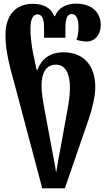

<svg xmlns="http://www.w3.org/2000/svg" viewBox="-20 -794 594 1054"><path d="M212 240H336L467 -140C488 -204 503 -265 503 -317C503 -435 438 -507 329 -507C252 -507 206 -467 185 -410H181L160 -510C153 -547 147 -599 147 -633C147 -684 158 -715 186 -715C211 -715 222 -690 222 -639V-587H339V-639C339 -691 349 -717 374 -717C399 -717 411 -690 411 -645C411 -610 405 -587 400 -576C417 -570 437 -566 457 -566C496 -566 533 -598 533 -657C533 -730 479 -774 398 -774C344 -774 300 -752 282 -705H278C260 -752 218 -773 160 -773C62 -773 10 -706 10 -601C10 -512 35 -422 59 -336ZM288 154C283 117 273 67 264 20L222 -206C215 -246 208 -287 208 -325C208 -392 232 -439 287 -439C337 -439 364 -393 364 -314C364 -268 357 -226 349 -184L312 20C304 62 294 117 288 154Z"/></svg>

Font: Noto Serif Georgian Condensed Bold
Style: Regular
Weight: 700
Width: 3
Designer: Monotype Design Team, Akaki Razmadze
Foundry: Google LLC
Version: Version 2.003